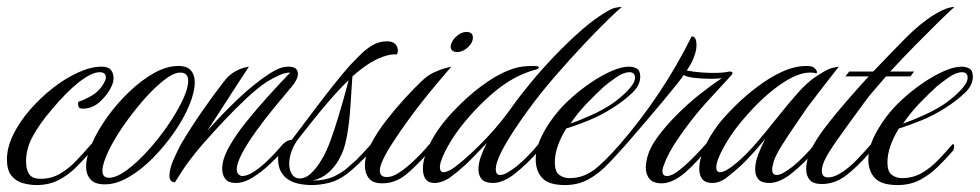

<svg xmlns="http://www.w3.org/2000/svg" viewBox="-27 -526 2822 553"><path d="M78 7Q59 7 39 1.5Q19 -4 6 -20Q-7 -36 -7 -67Q-7 -101 11 -138Q29 -175 59.5 -210Q90 -245 126 -273Q162 -301 198.5 -317.5Q235 -334 266 -334Q285 -334 292.5 -324.5Q300 -315 300 -302Q300 -289 294 -277Q285 -256 262.5 -234.5Q240 -213 211 -213Q200 -213 198.5 -221Q197 -229 199 -233Q213 -237 237 -250.5Q261 -264 275 -292Q278 -298 278 -303Q278 -318 260 -318Q237 -318 200.5 -289.5Q164 -261 120 -208Q89 -172 68.5 -135.5Q48 -99 48 -61Q48 -38 57 -24.5Q66 -11 90 -11Q121 -11 146.5 -26Q172 -41 194 -64.5Q216 -88 236 -111Q240 -111 240 -105Q240 -96 236 -91Q216 -68 193 -45Q170 -22 142 -7.5Q114 7 78 7Z M275 5Q246 5 233.5 -9.5Q221 -24 221 -46Q221 -74 237.5 -112Q254 -150 282 -189Q310 -228 345 -261.5Q380 -295 416.5 -315.5Q453 -336 487 -336Q512 -336 523 -323Q534 -310 534 -289Q534 -261 518 -222.5Q502 -184 474.5 -144.5Q447 -105 413.5 -71Q380 -37 344 -16Q308 5 275 5ZM287 -14Q308 -14 337.5 -35.5Q367 -57 398 -91Q429 -125 455.5 -163.5Q482 -202 498.5 -236.5Q515 -271 515 -293Q515 -317 492 -317Q473 -317 444.5 -294.5Q416 -272 385.5 -237Q355 -202 328 -163Q301 -124 284.5 -89Q268 -54 268 -34Q268 -14 287 -14Z M652 1Q631 1 622 -10.5Q613 -22 613 -40Q613 -67 632 -101.5Q651 -136 681.5 -174Q712 -212 745.5 -249Q779 -286 809 -317Q794 -317 776.5 -309Q759 -301 741 -290Q714 -272 682 -242Q650 -212 618 -178Q586 -144 557 -111Q534 -84 520.5 -66Q507 -48 497.5 -33.5Q488 -19 477 -1Q461 -1 461 -20Q461 -40 473.5 -68Q486 -96 495 -112Q521 -156 554.5 -204.5Q588 -253 617 -290Q632 -310 649 -319.5Q666 -329 678 -331.5Q690 -334 690 -334Q684 -325 665 -296Q646 -267 621 -228Q596 -189 570 -149Q611 -196 658 -240.5Q705 -285 748 -313Q761 -322 775 -328Q789 -334 804 -334Q831 -334 831 -313Q831 -297 812 -275Q789 -248 762 -215Q735 -182 710.5 -148Q686 -114 670.5 -85Q655 -56 655 -38Q655 -28 660.5 -23.5Q666 -19 670 -19Q685 -19 703.5 -31Q722 -43 739.5 -59.5Q757 -76 770.5 -91Q784 -106 788 -111Q792 -111 792 -105Q792 -96 788 -91Q774 -76 751 -54Q728 -32 702 -15.5Q676 1 652 1Z M871 7Q851 7 832.5 3Q814 -1 800 -11Q789 -19 781.5 -33Q774 -47 774 -69Q774 -95 786.5 -109Q799 -123 813 -123Q824 -137 843 -162.5Q862 -188 885.5 -219Q909 -250 934 -281.5Q959 -313 981 -338Q995 -352 1010.5 -368Q1026 -384 1045.5 -395.5Q1065 -407 1087 -407Q1104 -407 1111.5 -399Q1119 -391 1119 -380Q1119 -374 1116 -369Q1105 -371 1085 -365.5Q1065 -360 1041 -346Q1015 -330 988 -306Q987 -294 985.5 -269.5Q984 -245 982 -214.5Q980 -184 975.5 -153.5Q971 -123 964 -100Q959 -84 948 -64.5Q937 -45 918.5 -28.5Q900 -12 873 -6Q909 -6 933 -17Q957 -28 973.5 -42.5Q990 -57 1000 -66Q1008 -74 1022 -89Q1036 -104 1042 -111Q1046 -111 1046 -105Q1046 -96 1042 -91Q1000 -46 972 -25Q947 -6 921 0.5Q895 7 871 7ZM836 -12Q853 -12 867.5 -25.5Q882 -39 894 -57.5Q906 -76 913 -92Q924 -116 936 -153Q948 -190 959 -228.5Q970 -267 977 -295Q949 -268 921.5 -236Q894 -204 871 -175Q848 -146 833 -127Q820 -110 813 -91Q806 -72 806 -55Q806 -36 814 -24Q822 -12 836 -12Z M1291 -376Q1271 -376 1271 -392Q1271 -397 1274 -403Q1279 -415 1291.5 -424.5Q1304 -434 1316 -434Q1335 -434 1335 -418Q1335 -403 1321 -390Q1307 -377 1291 -376ZM1074 2Q1047 2 1035.5 -12.5Q1024 -27 1024 -49Q1024 -78 1041.5 -111.5Q1059 -145 1085 -178.5Q1111 -212 1138 -241.5Q1165 -271 1185 -290Q1204 -309 1224 -318Q1244 -327 1258.5 -330.5Q1273 -334 1273 -334Q1251 -309 1213 -263Q1175 -217 1138 -165Q1135 -161 1124 -145Q1113 -129 1099.5 -108Q1086 -87 1076.5 -67Q1067 -47 1067 -35Q1067 -16 1087 -16Q1102 -16 1119.5 -27Q1137 -38 1155 -54Q1173 -70 1187.5 -85.5Q1202 -101 1210 -111Q1214 -111 1214 -105Q1214 -96 1210 -91Q1172 -47 1141.5 -22.5Q1111 2 1074 2Z M1228 1Q1191 3 1191 -41Q1191 -65 1205 -98.5Q1219 -132 1247 -169Q1269 -197 1303 -230Q1337 -263 1377 -290.5Q1417 -318 1457 -330Q1468 -333 1480 -334.5Q1492 -336 1509 -336Q1525 -336 1525 -332Q1525 -327 1511 -324Q1499 -321 1482 -314Q1465 -307 1451 -299Q1422 -283 1390 -255.5Q1358 -228 1327 -193Q1293 -155 1271 -118.5Q1249 -82 1242 -58Q1240 -50 1240 -44Q1240 -30 1251 -30Q1258 -30 1270 -36.5Q1282 -43 1301 -59Q1339 -91 1377.5 -132Q1416 -173 1447 -217Q1471 -251 1503 -289.5Q1535 -328 1570 -364.5Q1605 -401 1638.5 -431Q1672 -461 1699 -479Q1730 -500 1742.5 -503Q1755 -506 1764 -506Q1755 -499 1725.5 -470.5Q1696 -442 1655.5 -399Q1615 -356 1571.5 -306Q1528 -256 1492 -206Q1464 -168 1439 -127.5Q1414 -87 1406 -63Q1403 -55 1402 -49Q1401 -43 1401 -38Q1401 -22 1414 -22Q1423 -22 1435.5 -29.5Q1448 -37 1461 -47Q1478 -61 1494.5 -78Q1511 -95 1524 -111Q1528 -111 1528 -105Q1528 -96 1524 -91Q1511 -76 1492.5 -58Q1474 -40 1456 -26Q1443 -15 1426 -7Q1409 1 1393 1Q1370 1 1360.5 -10Q1351 -21 1351 -38Q1351 -55 1358 -75Q1365 -95 1375 -114Q1358 -96 1338 -75.5Q1318 -55 1312 -50Q1290 -30 1270 -15.5Q1250 -1 1228 1Z M1600 7Q1554 7 1535 -13Q1516 -33 1516 -67Q1516 -100 1534.5 -136.5Q1553 -173 1581 -206Q1598 -226 1623 -248Q1648 -270 1677 -289.5Q1706 -309 1734.5 -321.5Q1763 -334 1785 -334Q1797 -334 1807 -328.5Q1817 -323 1817 -305Q1817 -280 1793 -257.5Q1769 -235 1739 -216Q1705 -194 1668 -179Q1631 -164 1604 -156Q1589 -132 1580 -107Q1571 -82 1571 -58Q1571 -32 1583.5 -22.5Q1596 -13 1613 -13Q1644 -13 1669.5 -27.5Q1695 -42 1717 -65Q1739 -88 1759 -111Q1763 -111 1763 -105Q1763 -96 1759 -91Q1739 -68 1715.5 -45Q1692 -22 1664 -7.5Q1636 7 1600 7ZM1616 -170Q1642 -179 1677.5 -195Q1713 -211 1740 -230Q1746 -234 1761 -246.5Q1776 -259 1789 -274.5Q1802 -290 1802 -302Q1802 -318 1786 -318Q1769 -318 1747.5 -303Q1726 -288 1713 -277Q1689 -255 1663 -228Q1637 -201 1616 -170Z M1879 2Q1854 2 1843.5 -11Q1833 -24 1833 -43Q1833 -55 1836 -67Q1842 -97 1866 -130Q1890 -163 1923 -196Q1956 -229 1990.5 -256Q2025 -283 2052 -301Q2040 -299 2021 -299Q1999 -299 1975 -301.5Q1951 -304 1942 -310Q1938 -303 1922.5 -283.5Q1907 -264 1884.5 -237Q1862 -210 1838 -182Q1814 -154 1793 -129.5Q1772 -105 1759 -91Q1746 -76 1723.5 -55.5Q1701 -35 1678.5 -19Q1656 -3 1641 -3Q1634 -3 1632.5 -6Q1631 -9 1631 -10Q1647 -10 1678.5 -32.5Q1710 -55 1759 -111Q1818 -179 1870.5 -257.5Q1923 -336 1965 -421H1966Q1979 -421 1979 -396Q1979 -373 1963 -342Q1959 -335 1951 -323Q1971 -319 1991 -317.5Q2011 -316 2028 -316Q2042 -316 2054 -317Q2066 -318 2073 -320Q2082 -320 2082.5 -316.5Q2083 -313 2081 -311Q2077 -307 2064.5 -293Q2052 -279 2036.5 -262.5Q2021 -246 2008 -231.5Q1995 -217 1989 -210Q1958 -173 1927.5 -129Q1897 -85 1885 -50Q1881 -41 1881 -33Q1881 -19 1894 -19Q1908 -19 1929 -35.5Q1950 -52 1971.5 -74Q1993 -96 2006 -111Q2010 -111 2010 -105Q2010 -96 2006 -91Q1960 -37 1931.5 -17.5Q1903 2 1879 2Z M2024 1Q1987 1 1987 -41Q1987 -65 2001 -98.5Q2015 -132 2043 -169Q2063 -194 2092 -222.5Q2121 -251 2155.5 -277Q2190 -303 2226 -319.5Q2262 -336 2296 -336Q2311 -336 2317 -331.5Q2323 -327 2325 -322Q2327 -318 2325.5 -316Q2324 -314 2322 -315Q2318 -317 2306 -317Q2270 -317 2220.5 -282.5Q2171 -248 2123 -193Q2089 -155 2067 -118.5Q2045 -82 2038 -58Q2036 -50 2036 -44Q2036 -30 2047 -30Q2054 -30 2066 -36.5Q2078 -43 2097 -59Q2127 -85 2156.5 -120Q2186 -155 2215 -191.5Q2244 -228 2271.5 -259Q2299 -290 2324 -306Q2356 -327 2368.5 -330Q2381 -333 2389 -334Q2384 -328 2367 -306Q2350 -284 2331 -259.5Q2312 -235 2300 -219Q2282 -193 2261.5 -163Q2241 -133 2224.5 -106.5Q2208 -80 2202 -63Q2197 -46 2197 -38Q2197 -22 2210 -22Q2219 -22 2231.5 -29.5Q2244 -37 2257 -47Q2274 -61 2289 -76.5Q2304 -92 2320 -111Q2324 -111 2324 -105Q2324 -96 2320 -91Q2307 -76 2288.5 -58Q2270 -40 2252 -26Q2239 -15 2222 -7Q2205 1 2189 1Q2166 1 2157 -10Q2148 -21 2148 -38Q2148 -58 2157 -81.5Q2166 -105 2177 -126Q2164 -110 2144 -87.5Q2124 -65 2108 -50Q2086 -30 2066 -14.5Q2046 1 2024 1Z M2340 4Q2315 4 2305 -8Q2295 -20 2295 -39Q2295 -72 2319 -114Q2333 -138 2357.5 -169.5Q2382 -201 2413 -236.5Q2444 -272 2475 -306H2408L2419 -320H2488Q2516 -349 2540.5 -374.5Q2565 -400 2581 -416Q2625 -460 2662.5 -483Q2700 -506 2722 -506Q2706 -492 2675.5 -462Q2645 -432 2608.5 -395Q2572 -358 2537 -320H2606L2595 -306H2525Q2506 -284 2489.5 -265Q2473 -246 2461 -229Q2414 -165 2385 -124Q2356 -83 2347 -62Q2340 -45 2340 -34Q2340 -15 2358 -15Q2373 -15 2390 -25Q2415 -39 2440.5 -65.5Q2466 -92 2482 -111Q2486 -111 2486 -105Q2486 -96 2482 -91Q2444 -47 2411 -21.5Q2378 4 2340 4Z M2558 7Q2512 7 2493 -13Q2474 -33 2474 -67Q2474 -100 2492.5 -136.5Q2511 -173 2539 -206Q2556 -226 2581 -248Q2606 -270 2635 -289.5Q2664 -309 2692.5 -321.5Q2721 -334 2743 -334Q2755 -334 2765 -328.5Q2775 -323 2775 -305Q2775 -280 2751 -257.5Q2727 -235 2697 -216Q2663 -194 2626 -179Q2589 -164 2562 -156Q2547 -132 2538 -107Q2529 -82 2529 -58Q2529 -32 2541.5 -22.5Q2554 -13 2571 -13Q2602 -13 2627.5 -27.5Q2653 -42 2675 -65Q2697 -88 2717 -111Q2721 -111 2721 -105Q2721 -96 2717 -91Q2697 -68 2673.5 -45Q2650 -22 2622 -7.5Q2594 7 2558 7ZM2574 -170Q2600 -179 2635.5 -195Q2671 -211 2698 -230Q2704 -234 2719 -246.5Q2734 -259 2747 -274.5Q2760 -290 2760 -302Q2760 -318 2744 -318Q2727 -318 2705.5 -303Q2684 -288 2671 -277Q2647 -255 2621 -228Q2595 -201 2574 -170Z"/></svg>

Font: Luxurious Script
Style: Regular
Weight: 400
Designer: Robert E. Leuschke
Foundry: Robert E. Leuschke
Version: Version 1.010; ttfautohint (v1.8.3)